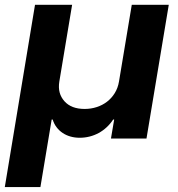

<svg xmlns="http://www.w3.org/2000/svg" viewBox="-37 -565 724 783"><path d="M105.8 -545.5H257.1L204.9 -232.2Q201 -207.4 206.3 -187.7Q211.6 -168 225.9 -152Q253.9 -120.7 308.2 -120.7Q334.2 -120.7 357.6 -128.4Q381 -136 399.7 -150.4Q418.3 -164.8 431.1 -185.5Q443.9 -206.3 448.2 -232.2L500.4 -545.5H651.3L560.4 0H415.5L428.6 -77.4H424.4Q413 -60 398.1 -46.2Q383.2 -32.3 365.6 -22.7Q348 -13.1 328.5 -8.2Q308.9 -3.2 288 -3.2Q268.1 -3.2 250.5 -8.2Q233 -13.1 218.6 -22.7Q204.2 -32.3 193.7 -46.2Q183.2 -60 177.9 -77.4H173.7L127.8 197.8H-17.4Z"/></svg>

Font: Inter P
Style: Bold Italic
Weight: 700
Italic angle: 9.39999°
Designer: Rasmus Andersson
Foundry: rsms
Version: Version 3.018;git-588b23468